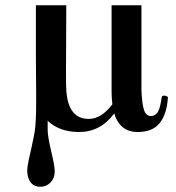

<svg xmlns="http://www.w3.org/2000/svg" viewBox="-20 -491 672 733"><path d="M621 -118Q617 -56 590 -21.5Q563 13 505 13Q438 13 416 -58Q364 13 282 13Q207 13 162 -30V7Q162 29 176 89Q189 143 189 163Q189 189 173 205.5Q157 222 135 222Q109 222 96.5 204.5Q84 187 84 161Q84 146 90.5 115.5Q97 85 99 78Q111 23 113 8Q118 -26 118 -100V-140L117 -276V-471H233L232 -216Q232 -160 233 -149Q239 -37 319 -37Q367 -37 409 -93Q406 -117 406 -142V-471H520V-147Q522 -96 529.5 -72Q537 -48 556 -48Q573 -48 582.5 -63.5Q592 -79 597 -118Q597 -126 608 -126Q621 -124 621 -118Z"/></svg>

Font: Shippori Mincho
Style: Bold
Weight: 700
Designer: FONTDASU
Foundry: FONTDASU / Google Inc. / but / Adobe
Version: Version 3.110; ttfautohint (v1.8.3)